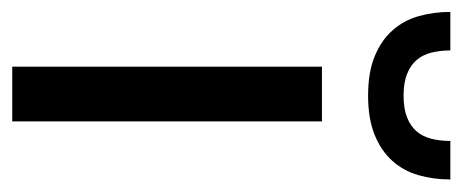

<svg xmlns="http://www.w3.org/2000/svg" viewBox="-255 -515 756 314"><g transform="rotate(90 123.0 -358.0)"><path d="M164.5 -506.5V0H75V-506.5ZM122.5 -582Q84 -582 58 -592.8Q32 -603.5 15.8 -621.8Q-0.5 -640 -7.5 -664.5Q-14.5 -689 -14.5 -716.5H48.5Q48.5 -700 52 -685.8Q55.5 -671.5 64 -661.5Q72.5 -651.5 86.8 -645.8Q101 -640 122.5 -640Q144 -640 158.2 -645.8Q172.5 -651.5 181 -661.5Q189.5 -671.5 193 -685.8Q196.5 -700 196.5 -716.5H259.5Q259.5 -689 252.5 -664.5Q245.5 -640 229.2 -621.8Q213 -603.5 186.8 -592.8Q160.5 -582 122.5 -582Z"/></g></svg>

Font: Lato
Style: Regular
Weight: 400
Designer: Lukasz Dziedzic with Adam Twardoch and Botio Nikoltchev
Foundry: tyPoland Lukasz Dziedzic
Version: Version 2.015; 2015-08-06; http://www.latofonts.com/